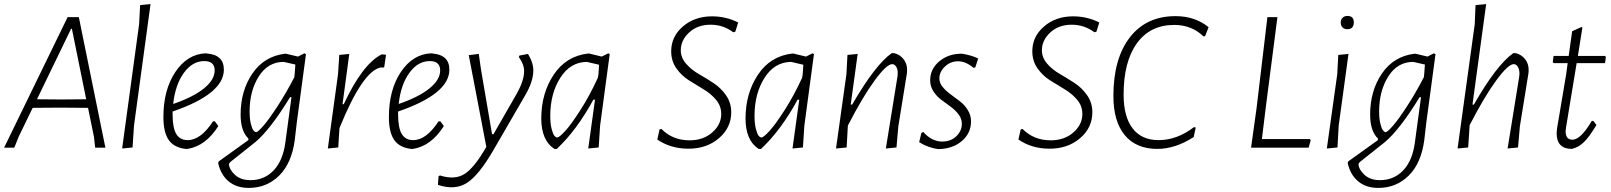

<svg xmlns="http://www.w3.org/2000/svg" viewBox="-31 -723 7885 940"><path d="M355 -639 485 0H435L429 -53L400 -195L258 -196L129 -195L61 -55L39 0H-11L300 -639ZM317 -582 150 -237 268 -236 391 -237 321 -582Z M706 -703 625 -108 618 -1 567 4 650 -604 655 -698Z M1038 -106Q976 -8 887 6H877Q820 -1 794.5 -38.5Q769 -76 769 -150Q769 -283 827.5 -370.5Q886 -458 976 -462L983 -461Q1065 -454 1065 -382Q1065 -263 814 -177V-163Q814 -97 832 -67Q850 -37 888 -37Q952 -37 1012 -129H1021ZM969 -424Q911 -424 869 -366Q827 -308 817 -214Q916 -248 968 -290.5Q1020 -333 1020 -378Q1020 -424 969 -424Z M1369 -460 1428 -446 1459 -462 1467 -458 1422 -123 1412 -37Q1397 76 1336 136.5Q1275 197 1187 197Q1127 197 1088.5 165Q1050 133 1037 75L1040 67L1185 -37V-45Q1147 -81 1147 -162Q1147 -279 1205 -363.5Q1263 -448 1365 -460ZM1191 -177Q1191 -142 1197 -117.5Q1203 -93 1210 -84.5Q1217 -76 1223 -76Q1231 -76 1257.5 -106Q1284 -136 1326.5 -201Q1369 -266 1410 -345L1412 -364L1415 -407L1358 -420Q1281 -420 1236 -349Q1191 -278 1191 -177ZM1195 159Q1263 159 1308.5 111.5Q1354 64 1366 -25L1396 -247H1389Q1293 -90 1220 -28L1098 69Q1090 76 1090 82Q1092 108 1120 133.5Q1148 159 1195 159Z M1679 -459 1646 -213H1652Q1744 -410 1838 -457L1859 -455L1850 -394L1845 -392L1835 -393Q1746 -379 1631 -96L1625 -1L1574 4L1624 -360L1630 -454Z M2142 -106Q2080 -8 1991 6H1981Q1924 -1 1898.5 -38.5Q1873 -76 1873 -150Q1873 -283 1931.5 -370.5Q1990 -458 2080 -462L2087 -461Q2169 -454 2169 -382Q2169 -263 1918 -177V-163Q1918 -97 1936 -67Q1954 -37 1992 -37Q2056 -37 2116 -129H2125ZM2073 -424Q2015 -424 1973 -366Q1931 -308 1921 -214Q2020 -248 2072 -290.5Q2124 -333 2124 -378Q2124 -424 2073 -424Z M2313 -459 2324 -382 2378 -66H2385L2501 -268Q2535 -330 2535 -375Q2535 -408 2509 -444L2512 -451L2554 -459Q2580 -417 2580 -378Q2580 -324 2540 -256L2387 8Q2314 135 2255 172.5Q2196 210 2113 182L2116 140L2123 136Q2195 159 2243 129Q2291 99 2350 -4L2264 -453Z M2849 -461H2853L2915 -446L2947 -462L2954 -458L2907 -108L2900 -1L2849 4L2882 -235H2874Q2793 -86 2695 6H2683Q2619 -36 2619 -143Q2619 -266 2680 -357.5Q2741 -449 2849 -461ZM2663 -155Q2663 -118 2669.5 -92.5Q2676 -67 2683 -58.5Q2690 -50 2697 -50Q2707 -50 2736 -81.5Q2765 -113 2810.5 -184Q2856 -255 2896 -342L2899 -360L2902 -406L2842 -420Q2761 -419 2712 -342Q2663 -265 2663 -155Z M3455 -643Q3523 -643 3583 -613L3569 -568L3559 -565Q3510 -602 3448 -602Q3384 -602 3343 -564Q3302 -526 3302 -477Q3302 -441 3327.5 -411.5Q3353 -382 3389.5 -361Q3426 -340 3462 -316.5Q3498 -293 3523.5 -256.5Q3549 -220 3549 -173Q3549 -98 3489 -46.5Q3429 5 3340 5Q3252 5 3187 -40L3198 -89L3207 -92Q3262 -36 3345 -36Q3412 -36 3456 -74.5Q3500 -113 3500 -165Q3500 -204 3475 -234Q3450 -264 3414 -285.5Q3378 -307 3341.5 -330Q3305 -353 3280 -389Q3255 -425 3255 -472Q3255 -544 3312.5 -593.5Q3370 -643 3455 -643Z M3849 -461H3853L3915 -446L3947 -462L3954 -458L3907 -108L3900 -1L3849 4L3882 -235H3874Q3793 -86 3695 6H3683Q3619 -36 3619 -143Q3619 -266 3680 -357.5Q3741 -449 3849 -461ZM3663 -155Q3663 -118 3669.5 -92.5Q3676 -67 3683 -58.5Q3690 -50 3697 -50Q3707 -50 3736 -81.5Q3765 -113 3810.5 -184Q3856 -255 3896 -342L3899 -360L3902 -406L3842 -420Q3761 -419 3712 -342Q3663 -265 3663 -155Z M4062 4 4113 -360 4118 -454 4168 -459 4134 -211H4141Q4254 -406 4335 -463H4346Q4375 -456 4393 -433Q4411 -410 4410 -377L4409 -364L4367 -104L4358 -1L4306 4L4363 -349L4364 -363Q4365 -382 4357 -395.5Q4349 -409 4337 -409Q4310 -409 4251.5 -329.5Q4193 -250 4121 -110L4120 -108L4114 -1Z M4680 -460Q4726 -452 4758 -437L4744 -393L4735 -391Q4697 -423 4660 -423Q4622 -423 4595 -397Q4568 -371 4568 -339Q4568 -317 4584 -297.5Q4600 -278 4622.5 -261.5Q4645 -245 4668 -227.5Q4691 -210 4707 -184.5Q4723 -159 4723 -128Q4723 -71 4678 -32.5Q4633 6 4562 7Q4512 0 4469 -27L4480 -72L4489 -77Q4531 -30 4582 -30Q4624 -30 4651 -56Q4678 -82 4678 -117Q4678 -142 4662 -163Q4646 -184 4623.5 -200.5Q4601 -217 4578 -234Q4555 -251 4539 -275.5Q4523 -300 4523 -330Q4523 -386 4568.5 -423.5Q4614 -461 4680 -460Z M5223 -643Q5291 -643 5351 -613L5337 -568L5327 -565Q5278 -602 5216 -602Q5152 -602 5111 -564Q5070 -526 5070 -477Q5070 -441 5095.5 -411.5Q5121 -382 5157.5 -361Q5194 -340 5230 -316.5Q5266 -293 5291.5 -256.5Q5317 -220 5317 -173Q5317 -98 5257 -46.5Q5197 5 5108 5Q5020 5 4955 -40L4966 -89L4975 -92Q5030 -36 5113 -36Q5180 -36 5224 -74.5Q5268 -113 5268 -165Q5268 -204 5243 -234Q5218 -264 5182 -285.5Q5146 -307 5109.5 -330Q5073 -353 5048 -389Q5023 -425 5023 -472Q5023 -544 5080.5 -593.5Q5138 -643 5223 -643Z M5724 -644Q5819 -644 5886 -590L5869 -546L5861 -545Q5803 -601 5718 -601Q5600 -601 5535 -511Q5470 -421 5470 -260Q5470 -152 5514 -94.5Q5558 -37 5641 -37Q5732 -37 5815 -101L5823 -98L5813 -52Q5723 6 5635 6Q5531 6 5475.5 -61.5Q5420 -129 5420 -253Q5420 -436 5500.5 -540Q5581 -644 5724 -644Z M6382 -42 6386 -37 6376 0H6094L6121 -194L6174 -639H6223L6166 -197L6147 -42Z M6566 -645Q6597 -645 6597 -614Q6597 -580 6565 -580Q6550 -580 6541.5 -589Q6533 -598 6533 -612Q6533 -627 6542 -636Q6551 -645 6566 -645ZM6571 -459 6523 -108 6517 -1 6465 4 6516 -360 6521 -454Z M6899 -460 6958 -446 6989 -462 6997 -458 6952 -123 6942 -37Q6927 76 6866 136.5Q6805 197 6717 197Q6657 197 6618.5 165Q6580 133 6567 75L6570 67L6715 -37V-45Q6677 -81 6677 -162Q6677 -279 6735 -363.5Q6793 -448 6895 -460ZM6721 -177Q6721 -142 6727 -117.5Q6733 -93 6740 -84.5Q6747 -76 6753 -76Q6761 -76 6787.5 -106Q6814 -136 6856.5 -201Q6899 -266 6940 -345L6942 -364L6945 -407L6888 -420Q6811 -420 6766 -349Q6721 -278 6721 -177ZM6725 159Q6793 159 6838.5 111.5Q6884 64 6896 -25L6926 -247H6919Q6823 -90 6750 -28L6628 69Q6620 76 6620 82Q6622 108 6650 133.5Q6678 159 6725 159Z M7389 -463Q7418 -456 7436 -433Q7454 -410 7453 -377L7452 -364L7410 -104L7401 -1L7350 4L7407 -349L7408 -363Q7408 -383 7400 -396Q7392 -409 7380 -409Q7353 -409 7294.5 -329.5Q7236 -250 7164 -110V-108L7157 -1L7105 4L7189 -604L7193 -698L7245 -703L7178 -211H7185Q7295 -404 7378 -463Z M7665 6Q7590 6 7590 -71L7592 -94L7637 -361L7644 -414H7576L7571 -419L7575 -449H7649L7666 -570L7712 -591L7716 -587L7694 -449H7827L7831 -444L7827 -414H7688L7636 -99L7634 -81Q7634 -39 7667 -39Q7708 -39 7762 -131H7770L7785 -111Q7750 -53 7724 -27.5Q7698 -2 7665 6Z"/></svg>

Font: Alegreya Sans SC Light
Style: Italic
Weight: 300
Italic angle: -7°
Designer: Juan Pablo del Peral
Foundry: Huerta Tipografica
Version: Version 2.007